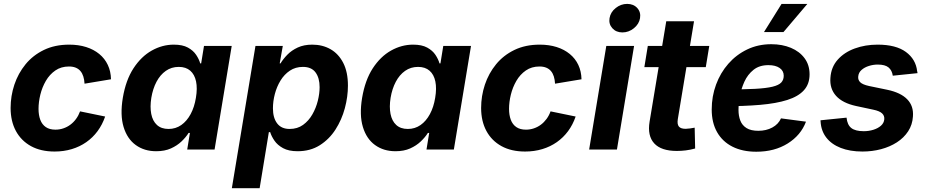

<svg xmlns="http://www.w3.org/2000/svg" viewBox="-20 -788 4886 1012"><path d="M267.6 10.7Q195.1 10.7 143.2 -17.8Q91.4 -46.4 63.6 -98Q35.9 -149.6 35.9 -218.8Q35.9 -281.9 55.7 -341.6Q75.6 -401.3 114.6 -449Q153.6 -496.7 211.4 -524.7Q269.1 -552.7 344.8 -552.7Q394 -552.7 434.1 -540Q474.2 -527.3 503.3 -503.4Q532.3 -479.6 548.2 -445.8Q564.2 -412.1 565 -370.1L425.6 -346.9Q424.5 -368.1 419.2 -384.8Q414 -401.5 404.1 -413.3Q394.2 -425.1 379.2 -431.3Q364.2 -437.5 343.4 -437.5Q302 -437.5 271.7 -416.5Q241.4 -395.6 221.7 -361.8Q202.1 -327.9 192.6 -289.1Q183.1 -250.2 183.1 -214.2Q183.1 -181.6 192.3 -156.7Q201.6 -131.8 221.4 -118.2Q241.2 -104.6 272.2 -104.6Q293.9 -104.6 313.9 -111.4Q333.9 -118.1 350.8 -130.7Q367.8 -143.3 380.9 -161.2Q394 -179.1 402 -201L534.2 -173.8Q519.4 -130.8 494.3 -96.8Q469.2 -62.8 434.9 -38.8Q400.7 -14.8 358.5 -2.1Q316.3 10.7 267.6 10.7Z M803.2 9.1Q740.6 9.1 695.6 -23.5Q650.5 -56 631.4 -118.8Q612.4 -181.6 627.3 -272.2Q643 -365.7 683.6 -428Q724.2 -490.2 779.9 -521.5Q835.6 -552.7 896.1 -552.7Q942.3 -552.7 970.5 -537.2Q998.6 -521.8 1013.8 -498.9Q1029 -476 1035.3 -454H1040.3L1055.2 -545.9H1201.3L1111 0H966.8L981 -87.4H974.1Q960.1 -64.9 937 -42.8Q913.9 -20.6 880.9 -5.7Q847.9 9.1 803.2 9.1ZM868.3 -108.3Q906 -108.3 935.5 -129Q965 -149.7 984.8 -186.6Q1004.7 -223.5 1012.6 -272.7Q1021 -322.4 1013.4 -358.9Q1005.7 -395.4 982.8 -415.4Q959.9 -435.4 922.2 -435.4Q883.7 -435.4 854 -414.5Q824.3 -393.6 804.9 -357Q785.6 -320.4 777.6 -272.7Q769.9 -224.8 777.2 -187.5Q784.4 -150.3 807.3 -129.3Q830.2 -108.3 868.3 -108.3Z M1202 204.1 1326.5 -545.9H1470.6L1454.3 -454H1458.7Q1472.3 -476.7 1494.5 -499.6Q1516.7 -522.4 1549.3 -537.6Q1581.9 -552.7 1626 -552.7Q1680 -552.7 1722.4 -528.5Q1764.7 -504.2 1789.3 -456.2Q1813.9 -408.1 1813.9 -336.8Q1813.9 -278.4 1797.6 -217.5Q1781.3 -156.7 1748.4 -105.4Q1715.6 -54.2 1665.6 -22.5Q1615.7 9.1 1548.4 9.1Q1501.8 9.1 1472.2 -7Q1442.7 -23.1 1426.7 -46.4Q1410.7 -69.7 1404 -91.7H1397.1L1348.5 204.1ZM1506.6 -108.3Q1547.6 -108.3 1577.3 -129.7Q1607 -151.1 1626.4 -185Q1645.8 -218.9 1655.2 -257Q1664.6 -295.1 1664.6 -328.6Q1664.6 -377.4 1643.1 -406.4Q1621.6 -435.4 1576.6 -435.4Q1537.5 -435.4 1507.9 -415.6Q1478.3 -395.8 1458.6 -363.5Q1438.8 -331.1 1428.7 -292.6Q1418.6 -254.2 1418.6 -216.9Q1418.6 -166.7 1440.9 -137.5Q1463.2 -108.3 1506.6 -108.3Z M2064.5 9.1Q2001.9 9.1 1956.8 -23.5Q1911.7 -56 1892.7 -118.8Q1873.6 -181.6 1888.6 -272.2Q1904.3 -365.7 1944.8 -428Q1985.4 -490.2 2041.1 -521.5Q2096.9 -552.7 2157.4 -552.7Q2203.5 -552.7 2231.7 -537.2Q2259.9 -521.8 2275.1 -498.9Q2290.2 -476 2296.5 -454H2301.5L2316.4 -545.9H2462.6L2372.2 0H2228L2242.2 -87.4H2235.4Q2221.3 -64.9 2198.2 -42.8Q2175.1 -20.6 2142.1 -5.7Q2109.1 9.1 2064.5 9.1ZM2129.5 -108.3Q2167.2 -108.3 2196.7 -129Q2226.2 -149.7 2246 -186.6Q2265.9 -223.5 2273.8 -272.7Q2282.2 -322.4 2274.6 -358.9Q2267 -395.4 2244 -415.4Q2221.1 -435.4 2183.5 -435.4Q2144.9 -435.4 2115.2 -414.5Q2085.6 -393.6 2066.2 -357Q2046.8 -320.4 2038.8 -272.7Q2031.1 -224.8 2038.4 -187.5Q2045.7 -150.3 2068.5 -129.3Q2091.4 -108.3 2129.5 -108.3Z M2747.5 10.7Q2675 10.7 2623.2 -17.8Q2571.3 -46.4 2543.6 -98Q2515.9 -149.6 2515.9 -218.8Q2515.9 -281.9 2535.7 -341.6Q2555.6 -401.3 2594.6 -449Q2633.6 -496.7 2691.4 -524.7Q2749.1 -552.7 2824.8 -552.7Q2874 -552.7 2914.1 -540Q2954.2 -527.3 2983.2 -503.4Q3012.3 -479.6 3028.2 -445.8Q3044.1 -412.1 3045 -370.1L2905.6 -346.9Q2904.4 -368.1 2899.2 -384.8Q2894 -401.5 2884.1 -413.3Q2874.2 -425.1 2859.2 -431.3Q2844.2 -437.5 2823.4 -437.5Q2782 -437.5 2751.7 -416.5Q2721.4 -395.6 2701.7 -361.8Q2682.1 -327.9 2672.6 -289.1Q2663.1 -250.2 2663.1 -214.2Q2663.1 -181.6 2672.3 -156.7Q2681.6 -131.8 2701.4 -118.2Q2721.2 -104.6 2752.1 -104.6Q2773.9 -104.6 2793.9 -111.4Q2813.9 -118.1 2830.8 -130.7Q2847.7 -143.3 2860.9 -161.2Q2874 -179.1 2881.9 -201L3014.1 -173.8Q2999.4 -130.8 2974.3 -96.8Q2949.1 -62.8 2914.9 -38.8Q2880.6 -14.8 2838.5 -2.1Q2796.3 10.7 2747.5 10.7Z M3085.3 0 3175.7 -545.9H3322.1L3231.8 0ZM3260.6 -617.1Q3227.5 -617.1 3207.6 -639.2Q3187.7 -661.3 3192.8 -692.3Q3197.9 -723.9 3225.2 -745.7Q3252.6 -767.5 3285.7 -767.5Q3319 -767.5 3338.9 -745.7Q3358.7 -723.8 3353.5 -692.3Q3348.4 -661.3 3321.2 -639.2Q3293.9 -617.1 3260.6 -617.1Z M3718.4 -545.9 3700.1 -434.3H3376.3L3394.5 -545.9ZM3491.7 -675.8H3638.1L3552.6 -159.8Q3548.4 -133.3 3558.2 -121.1Q3568 -109 3594 -109Q3602.6 -109 3617.9 -111.1Q3633.2 -113.2 3641.5 -115.1L3644 -5.3Q3618.9 1.7 3594.5 4.7Q3570.1 7.6 3547.5 7.6Q3464.9 7.6 3428.3 -32.3Q3391.6 -72.3 3403.9 -146.9Z M3966.2 11.7Q3893.5 11.7 3840.8 -14.9Q3788.1 -41.5 3759.7 -91.4Q3731.3 -141.2 3731.3 -210.9Q3731.3 -280 3754.2 -342.1Q3777 -404.1 3818.9 -451.9Q3860.8 -499.8 3918.4 -527.4Q3975.9 -555 4045.3 -555Q4103 -555 4148.7 -535.9Q4194.3 -516.8 4220.7 -481.2Q4247.1 -445.7 4247.1 -396Q4247.1 -345.1 4217.3 -312.3Q4187.6 -279.4 4129.4 -261Q4071.3 -242.6 3986.3 -235.3Q3901.3 -228 3790.8 -228L3805.9 -316.6Q3899.5 -316.6 3959.2 -319.7Q4018.8 -322.9 4051.9 -331Q4084.9 -339.1 4097.9 -353.2Q4110.9 -367.2 4110.9 -388.8Q4110.9 -414.7 4089.3 -429.7Q4067.6 -444.7 4030.2 -444.7Q3982.4 -444.7 3951.6 -419.9Q3920.8 -395.2 3903.6 -357.5Q3886.5 -319.8 3879.5 -279.7Q3872.5 -239.5 3872.5 -208.5Q3872.5 -177.4 3882.1 -152.4Q3891.7 -127.5 3914.7 -113Q3937.6 -98.6 3976.8 -98.6Q4018.8 -98.6 4050.7 -115.9Q4082.7 -133.2 4096.5 -164.1L4228.2 -146.7Q4201.3 -75.1 4131.8 -31.7Q4062.3 11.7 3966.2 11.7ZM4006.9 -619.1 4099.3 -767.1H4235.2L4109.6 -619.1Z M4526.1 10.7Q4459.8 10.7 4411.1 -8.5Q4362.4 -27.7 4335.2 -63Q4308 -98.3 4305.3 -146.6Q4305 -148.7 4304.9 -150.4Q4304.8 -152.1 4304.8 -154L4442 -167.9Q4445.9 -129.8 4467.1 -113.2Q4488.4 -96.5 4532.6 -96.5Q4559.5 -96.5 4583.5 -104Q4607.5 -111.5 4623.3 -125.4Q4639.1 -139.4 4640.9 -159.1Q4642.7 -177.8 4629.3 -190.4Q4616 -203 4582.9 -209.9L4492.1 -229.3Q4420.8 -244.8 4386.6 -282.9Q4352.5 -321.1 4357 -377.5Q4360.5 -434 4395.2 -473.2Q4429.9 -512.3 4485.3 -532.5Q4540.7 -552.7 4605.8 -552.7Q4702.3 -552.7 4754.8 -514.2Q4807.2 -475.6 4814.1 -412.9Q4814.8 -410.4 4815.3 -407.7Q4815.9 -405.1 4816.1 -402.4L4685.7 -389Q4681.7 -417 4663.5 -432.4Q4645.3 -447.7 4606.4 -447.7Q4582.7 -447.7 4559.7 -440.4Q4536.7 -433.2 4521.1 -419.4Q4505.4 -405.6 4503.6 -385.2Q4501.4 -366.9 4514.1 -354.5Q4526.7 -342.1 4561 -334.6L4655.9 -315Q4727.5 -300.1 4761.9 -264.5Q4796.4 -229 4791.9 -173.8Q4789.2 -130.4 4766.8 -96.1Q4744.4 -61.8 4707.5 -37.9Q4670.6 -14.1 4623.9 -1.7Q4577.2 10.7 4526.1 10.7Z"/></svg>

Font: Adwaita Sans
Style: Italic
Weight: 400
Italic angle: -9.39999°
Designer: Rasmus Andersson
Foundry: rsms
Version: Version 4.001;git-9221beed3